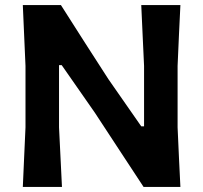

<svg xmlns="http://www.w3.org/2000/svg" viewBox="-20 -733 797 753"><path d="M69.5 0Q72 -57.5 74.5 -112Q77 -166.5 80 -233.5V-474.5Q77 -544 74.5 -599Q72 -654 69.5 -713H219Q269 -634.5 315 -562.5Q361 -490.5 405.5 -422L534 -237.5H545V-474.5Q541.5 -544 539.2 -599Q537 -654 534 -713H687.5Q684.5 -654 682 -599Q679.5 -544 676.5 -474.5V-233.5Q679.5 -166.5 682 -112.2Q684.5 -58 687.5 0H543Q500 -65.5 453.5 -136.2Q407 -207 352 -291L222 -477.5H211.5V-233.5Q215 -166.5 217.5 -112.2Q220 -58 223 0Z"/></svg>

Font: Commissioner Loud SemiBold
Style: Regular
Weight: 600
Designer: Kostas Bartsokas
Foundry: Kostas Bartsokas
Version: Version 1.000; ttfautohint (v1.8.3)